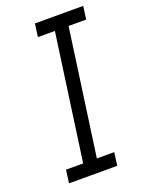

<svg xmlns="http://www.w3.org/2000/svg" viewBox="-135 -765 624 830"><g transform="rotate(-20 177.5 -350.0)"><path d="M43 -60H122L203 -640H125L133 -700H355L347 -640H266L185 -60H265L257 0H35Z"/></g></svg>

Font: Josefin Slab SemiBold
Style: Italic
Weight: 600
Italic angle: -12°
Designer: Santiago Orozco
Foundry: Typemade
Version: Version 2.000